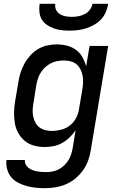

<svg xmlns="http://www.w3.org/2000/svg" viewBox="-20 -760 640 1003"><path d="M215 223Q190 223 165.5 220.5Q141 218 118 211.5Q95 205 74 194Q53 183 38.5 165.5Q24 148 17.5 124.5Q11 101 14 76H110Q109 89 114.5 99.5Q120 110 129 117Q138 124 149.5 128.5Q161 133 172.5 135Q184 137 196.5 138Q209 139 222 139Q238 139 254.5 136Q271 133 287 124.5Q303 116 316 103.5Q329 91 338 76Q347 61 352 45Q357 29 360 12L375 -80Q361 -59 343.5 -42Q326 -25 304.5 -13Q283 -1 259.5 3.5Q236 8 213 8Q184 8 157 0.5Q130 -7 109.5 -24Q89 -41 75.5 -65Q62 -89 57.5 -116.5Q53 -144 53.5 -173Q54 -202 59 -231L76 -331Q79 -355 87 -379.5Q95 -404 107.5 -427Q120 -450 138 -470Q156 -490 178.5 -503.5Q201 -517 226.5 -522.5Q252 -528 276 -528Q304 -528 330 -521.5Q356 -515 377 -499.5Q398 -484 410.5 -461.5Q423 -439 430 -414L448 -520H545L454 26Q450 53 440 80Q430 107 413 130.5Q396 154 373 173Q350 192 323.5 203Q297 214 269.5 218.5Q242 223 215 223ZM251 -76Q275 -76 300 -82.5Q325 -89 345.5 -105Q366 -121 378 -144.5Q390 -168 393 -192L410 -292Q413 -310 414 -328.5Q415 -347 411.5 -364.5Q408 -382 400.5 -397.5Q393 -413 380 -424Q367 -435 349.5 -439.5Q332 -444 314 -444Q297 -444 280 -441Q263 -438 247 -430Q231 -422 217.5 -410Q204 -398 194 -382.5Q184 -367 178.5 -350.5Q173 -334 170 -317L154 -217Q151 -200 150.5 -182.5Q150 -165 154 -148.5Q158 -132 166 -117.5Q174 -103 187.5 -93.5Q201 -84 217.5 -80Q234 -76 251 -76ZM343 -600Q322 -600 301 -602.5Q280 -605 260.5 -612Q241 -619 224.5 -630.5Q208 -642 198 -659Q188 -676 186 -697.5Q184 -719 187 -740H269Q266 -723 273 -708.5Q280 -694 293 -686Q306 -678 322 -675Q338 -672 355 -672Q372 -672 389 -675Q406 -678 422 -686Q438 -694 449 -708.5Q460 -723 463 -740H545Q542 -719 533 -697.5Q524 -676 508 -659Q492 -642 471.5 -630.5Q451 -619 429.5 -612Q408 -605 386 -602.5Q364 -600 343 -600Z"/></svg>

Font: Iosevka Aile Medium
Style: Italic
Weight: 500
Italic angle: -9°
Designer: Belleve Invis
Foundry: Belleve Invis
Version: Version 31.1.0; ttfautohint (v1.8.4)